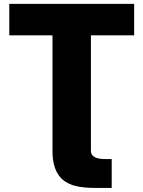

<svg xmlns="http://www.w3.org/2000/svg" viewBox="-20 -747 726 972"><path d="M545.5 204.5H460.2Q434.3 204.2 408.4 202.1Q382.5 199.9 358.5 193.4Q334.5 186.8 313.9 174.5Q293.3 162.3 278.1 141.3Q262.8 120.4 254.1 89.7Q245.4 58.9 245.7 15.6V-568.2H27V-727.3H659.1V-568.2H440.3V17Q440.3 29.8 446.7 37.8Q453.1 45.8 463.4 50.4Q473.7 55 486.7 56.6Q499.6 58.2 512.8 58.2H545.5Z"/></svg>

Font: Linik Sans Black
Style: Regular
Weight: 900
Designer: Fonts by Rasmus Andersson / Changes by Cristiano Sobral with parts from Marc Monis
Foundry: rsms
Version: Version 3.020; ttfautohint (v1.6)